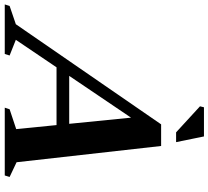

<svg xmlns="http://www.w3.org/2000/svg" viewBox="-126 -842 898 827"><g transform="rotate(90 323.5 -429.0)"><path d="M168.6 -223 186.8 -277.6H509.2L491 -223ZM609.3 -50.9 672.7 -20.9 666.3 0H374.3L381.1 -20.9L466.6 -49.3L413.6 -581L444.1 -583.6L82 -47.7L149.5 -20.9L143 0H-70.4L-63.9 -20.9L14.8 -47.7L446.1 -673.5H539.3ZM522.7 -738H480.5L368.4 -840.9L372.6 -858H498.2Z"/></g></svg>

Font: Newsreader Text
Style: Italic
Weight: 400
Italic angle: -17°
Designer: Hugues Gentile
Foundry: Production Type
Version: Version 1.001